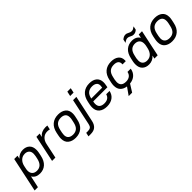

<svg xmlns="http://www.w3.org/2000/svg" viewBox="239 -2016 3492 3492"><g transform="rotate(-45 1985.0 -269.5)"><path d="M123 -511.2H208L193.8 -448.2Q258.8 -520 351.1 -520Q431.2 -520 479.5 -474.6Q527.8 -429.2 527.8 -342.8Q527.8 -307.6 521 -274.9L507.8 -210.9Q485.4 -102.1 422.9 -46.4Q361.3 8.8 270 8.8Q163.1 8.8 115.2 -71.8L65.9 155.8H-19ZM422.9 -216.8 435.1 -273.9Q440.9 -303.7 440.9 -328.1Q440.9 -386.2 409.2 -415Q377.4 -443.8 326.2 -443.8Q262.7 -443.8 219.2 -401.9Q175.8 -359.9 161.1 -291L148.9 -231.9Q144 -211.9 144 -186Q144 -131.3 176.3 -99.1Q208.5 -66.9 266.1 -66.9Q390.6 -66.9 422.9 -216.8Z M693.8 -511.2H777.8L761.7 -440.9Q827.1 -519 934.6 -519Q960.4 -519 980 -516.1L961.9 -433.1Q937 -441.9 901.9 -441.9Q837.4 -441.9 793 -401.9Q747.6 -361.3 731.9 -289.1L670.9 0H585.9Z M1042 -36.6Q985.8 -82.5 985.8 -170.9Q985.8 -206.1 992.7 -238.8L1004.9 -300.8Q1027.3 -409.2 1093.3 -464.8Q1158.7 -520 1258.8 -520Q1350.6 -520 1406.7 -475.1Q1462.9 -430.2 1462.9 -340.8Q1462.9 -310.1 1455.1 -272.9L1441.9 -210.9Q1419.9 -100.6 1354 -45.9Q1288.6 8.8 1189.9 8.8Q1097.7 8.8 1042 -36.6ZM1300.8 -102.5Q1340.8 -137.7 1357.9 -219.2L1370.1 -274.9Q1376 -300.8 1376 -331.1Q1376 -389.6 1342.8 -417Q1310.1 -443.8 1252 -443.8Q1187.5 -443.8 1147 -409.2Q1105.5 -373.5 1088.9 -293L1076.7 -235.8Q1070.8 -205.1 1070.8 -181.2Q1070.8 -123 1105 -94.7Q1138.7 -66.9 1197.8 -66.9Q1259.8 -66.9 1300.8 -102.5Z M1672.9 -694.8H1760.7L1740.7 -602.1H1652.8ZM1385.7 78.1H1431.6Q1474.6 78.1 1497.6 59.6Q1520 41.5 1528.8 -2.9L1636.7 -511.2H1721.7L1611.8 2.9Q1595.2 78.1 1549.8 116.2Q1505.9 152.8 1427.7 152.8H1369.6Z M2206.5 -475.6Q2259.8 -430.7 2259.8 -348.1Q2259.8 -313.5 2252.4 -279.8L2244.6 -235.8H1879.9Q1872.6 -206.5 1872.6 -179.2Q1872.6 -120.1 1906.7 -92.8Q1939.9 -65.9 1999.5 -65.9Q2056.6 -65.9 2091.3 -89.8Q2127 -114.3 2138.7 -161.1H2224.6Q2208 -79.1 2147.5 -35.2Q2087.4 8.8 1994.6 8.8Q1901.4 8.8 1844.7 -37.1Q1787.6 -83 1787.6 -172.9Q1787.6 -206.1 1795.4 -245.1L1806.6 -298.8Q1828.6 -408.7 1894.5 -464.4Q1960.4 -520 2061.5 -520Q2154.3 -520 2206.5 -475.6ZM2177.7 -348.1Q2177.7 -396.5 2145.5 -420.4Q2112.8 -444.8 2056.6 -444.8Q1992.2 -444.8 1950.2 -410.6Q1907.7 -376.5 1891.6 -297.9H2171.9L2173.8 -311Q2177.7 -331.5 2177.7 -348.1Z M2732.4 -335 2733.4 -350.1Q2733.4 -443.8 2616.2 -443.8Q2548.3 -443.8 2507.3 -409.2Q2464.8 -373.5 2448.2 -293L2436 -238.8Q2430.2 -208 2430.2 -183.1Q2430.2 -66.9 2557.1 -66.9Q2615.7 -66.9 2653.3 -94.7Q2689.9 -122.1 2700.2 -174.8H2783.2Q2771.5 -96.7 2718.8 -48.3Q2666.5 -0.5 2583.5 7.8L2493.2 151.9H2404.3L2507.3 5.9Q2431.6 -4.4 2388.7 -48.8Q2345.2 -93.8 2345.2 -174.8Q2345.2 -207.5 2352.1 -241.2L2364.3 -299.8Q2386.7 -409.7 2452.6 -464.8Q2518.1 -520 2620.1 -520Q2710.4 -520 2763.7 -479Q2817.4 -438 2817.4 -359.9Q2817.4 -348.6 2816.4 -335Z M2946.3 -37.1Q2897.9 -83 2897.9 -169.9Q2897.9 -206.1 2904.8 -238.8L2918 -300.8Q2940.9 -411.1 3002.9 -465.3Q3065.9 -520 3156.7 -520Q3211.4 -520 3250 -499.5Q3289.1 -479 3311 -439.9L3326.2 -511.2H3410.2L3301.8 0H3217.8L3231.9 -63Q3169.4 8.8 3074.2 8.8Q2994.1 8.8 2946.3 -37.1ZM3206.1 -107.4Q3247.1 -147.5 3263.2 -219.2L3274.9 -272Q3279.8 -294.9 3279.8 -325.2Q3279.8 -380.9 3247.6 -412.6Q3215.8 -443.8 3158.2 -443.8Q3098.6 -443.8 3059.6 -409.2Q3019.5 -373.5 3002.9 -294.9L2989.7 -237.8Q2984.9 -213.4 2984.9 -182.1Q2984.9 -124.5 3016.1 -95.7Q3047.4 -66.9 3099.1 -66.9Q3164.6 -66.9 3206.1 -107.4ZM3064 -644Q3085.9 -662.1 3107.4 -672.4Q3128.4 -682.1 3151.9 -682.1Q3170.4 -682.1 3185.5 -676.8Q3201.7 -670.9 3217.8 -662.1Q3240.2 -651.9 3249 -648.4Q3260.7 -644 3277.8 -644Q3300.8 -644 3317.4 -652.3Q3334.5 -660.6 3363.8 -682.1L3349.1 -610.8Q3327.1 -591.8 3306.6 -583Q3286.1 -574.2 3262.2 -574.2Q3241.7 -574.2 3227.5 -579.1Q3211.4 -584.5 3193.8 -594.2Q3177.2 -603 3164.6 -607.4Q3151.9 -611.8 3135.7 -611.8Q3113.8 -611.8 3096.7 -603.5Q3075.7 -593.8 3048.8 -573.2Z M3524.9 -36.6Q3468.8 -82.5 3468.8 -170.9Q3468.8 -206.1 3475.6 -238.8L3487.8 -300.8Q3510.3 -409.2 3576.2 -464.8Q3641.6 -520 3741.7 -520Q3833.5 -520 3889.6 -475.1Q3945.8 -430.2 3945.8 -340.8Q3945.8 -310.1 3938 -272.9L3924.8 -210.9Q3902.8 -100.6 3836.9 -45.9Q3771.5 8.8 3672.9 8.8Q3580.6 8.8 3524.9 -36.6ZM3783.7 -102.5Q3823.7 -137.7 3840.8 -219.2L3853 -274.9Q3858.9 -300.8 3858.9 -331.1Q3858.9 -389.6 3825.7 -417Q3793 -443.8 3734.9 -443.8Q3670.4 -443.8 3629.9 -409.2Q3588.4 -373.5 3571.8 -293L3559.6 -235.8Q3553.7 -205.1 3553.7 -181.2Q3553.7 -123 3587.9 -94.7Q3621.6 -66.9 3680.7 -66.9Q3742.7 -66.9 3783.7 -102.5Z"/></g></svg>

Font: D-DIN Exp
Style: DINExp-Italic
Weight: 400
Width: 7
Italic angle: -12°
Designer: Charles Nix
Foundry: Datto Inc.
Version: Version 1.00